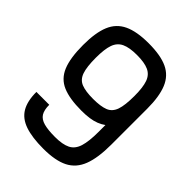

<svg xmlns="http://www.w3.org/2000/svg" viewBox="-233 -933 1066 1066"><g transform="rotate(45 300.0 -400.0)"><path d="M300 -814Q394 -814 448.5 -788.5Q503 -763 527 -705Q551 -647 551 -551V-269Q551 -165 527 -103Q503 -41 448.5 -13.5Q394 14 300 14Q212 14 156.5 -5Q101 -24 75.5 -67Q50 -110 50 -182H151Q151 -141 165 -118.5Q179 -96 212 -87Q245 -78 300 -78Q359 -78 392 -94.5Q425 -111 438 -153Q451 -195 451 -269V-323Q433 -310 411.5 -301.5Q390 -293 362.5 -289Q335 -285 300 -285Q207 -285 152 -308.5Q97 -332 73 -390Q49 -448 49 -550Q49 -647 73 -704.5Q97 -762 152 -788Q207 -814 300 -814ZM300 -722Q241 -722 208 -706.5Q175 -691 162 -654Q149 -617 149 -550Q149 -478 162 -440.5Q175 -403 208 -390Q241 -377 300 -377Q359 -377 392 -390Q425 -403 438 -440.5Q451 -478 451 -551Q451 -618 438 -655Q425 -692 392 -707Q359 -722 300 -722Z"/></g></svg>

Font: Victor Mono Thin
Style: Bold
Weight: 700
Monospace: yes
Version: Version 1.561;gftools[0.9.30]